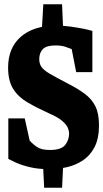

<svg xmlns="http://www.w3.org/2000/svg" viewBox="-20 -776 484 900"><path d="M210 17Q158 17 117.5 7Q77 -3 52 -15Q27 -27 19 -31V-221H96L119 -117Q136 -98 156 -85.5Q176 -73 214 -73Q267 -73 285.5 -96.5Q304 -120 304 -151Q304 -161 298.5 -175.5Q293 -190 273 -208Q253 -226 209 -245Q152 -271 109 -296Q66 -321 42 -359Q18 -397 18 -459Q18 -552 78 -604Q138 -656 244 -656Q276 -656 309 -651.5Q342 -647 370 -641.5Q398 -636 413 -631V-438H337L316 -546Q304 -551 285.5 -557Q267 -563 240 -563Q197 -563 180.5 -545.5Q164 -528 164 -499Q164 -477 174.5 -462Q185 -447 213 -430.5Q241 -414 295 -386Q344 -361 377 -336.5Q410 -312 427 -278Q444 -244 444 -189Q444 -126 423 -86Q402 -46 367.5 -23.5Q333 -1 292 8Q251 17 210 17ZM187 104 181 -14 277 -21 271 104ZM176 -633 183 -756H271L276 -637Z"/></svg>

Font: Faustina Light ExtraBold
Style: Regular
Weight: 800
Version: Version 1.200